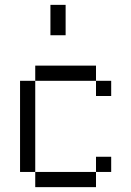

<svg xmlns="http://www.w3.org/2000/svg" viewBox="-20 -770 540 790"><path d="M250 -625H187.5V-750H250ZM62.5 -437.5H125V-62.5H62.5ZM125 -62.5H375V0H125ZM125 -500H375V-437.5H125ZM375 -125H437.5V-62.5H375ZM375 -437.5H437.5V-375H375Z"/></svg>

Font: ChillBitmapSE 16px
Style: Regular
Weight: 400
Designer: Designed by Warren2060
Foundry: ChillType
Version: Version 1.000